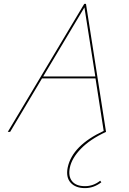

<svg xmlns="http://www.w3.org/2000/svg" viewBox="-20 -678 664 987"><path d="M417 279Q460 279 495 251L501 259Q462 289 417 289Q368 289 343 261Q318 233 328 183Q352 70 513 -5L471 -275H196L32 0H20L413 -658H422L525 0Q443 38 396 86.5Q349 135 339 184Q330 228 350.5 253.5Q371 279 417 279ZM202 -285H470L414 -640Z"/></svg>

Font: EauTestInfant Hairline
Style: Italic
Weight: 250
Italic angle: -12°
Designer: Christian Thalmann (Catharsis Fonts)
Version: Version 0.001;PS 000.001;hotconv 1.0.88;makeotf.lib2.5.64775